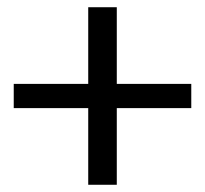

<svg xmlns="http://www.w3.org/2000/svg" viewBox="-20 -511 567 531"><path d="M18 -212V-279H224V-491H303V-279H509V-212H303V0H224V-212Z"/></svg>

Font: Karmilla
Style: Regular
Weight: 400
Designer: Jonathan Pinhorn
Version: Version 1.000